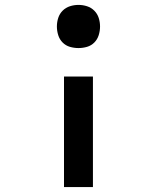

<svg xmlns="http://www.w3.org/2000/svg" viewBox="-20 -548 640 783"><path d="M300 -352Q282 -352 265 -357Q248 -362 235.5 -374.5Q223 -387 217.5 -404.5Q212 -422 212 -440Q212 -458 217.5 -475Q223 -492 235.5 -504.5Q248 -517 265 -522.5Q282 -528 300 -528Q318 -528 335 -522.5Q352 -517 364.5 -504.5Q377 -492 382.5 -475Q388 -458 388 -440Q388 -422 382.5 -404.5Q377 -387 364.5 -374.5Q352 -362 335 -357Q318 -352 300 -352ZM241 215V-236H359V215Z"/></svg>

Font: Iosevka Custom Extended
Style: Bold
Weight: 700
Width: 7
Monospace: yes
Designer: Belleve Invis
Foundry: Belleve Invis
Version: Version 11.2.4; ttfautohint (v1.8.4)